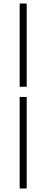

<svg xmlns="http://www.w3.org/2000/svg" viewBox="-20 -878 264 1093"><path d="M132 -384H92V-858H132ZM132 195H92V-326H132Z"/></svg>

Font: Playfair Display SC
Style: Regular
Weight: 400
Designer: Claus Eggers Sørensen
Foundry: Claus Eggers Sørensen
Version: Version 1.200; ttfautohint (v1.6)